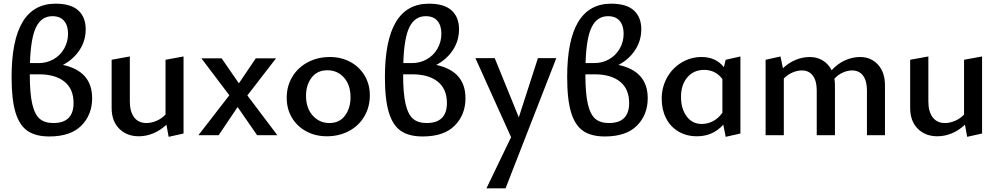

<svg xmlns="http://www.w3.org/2000/svg" viewBox="-20 -735 5428 1044"><path d="M481 -201Q481 -111 422.5 -52Q364 7 248 7Q174 7 130 -23Q86 -53 64.5 -123Q43 -193 43 -316Q43 -715 282 -715Q366 -715 406 -678Q446 -641 446 -576Q446 -513 412 -462Q378 -411 322 -382Q481 -348 481 -201ZM143 -392H190Q234 -392 270.5 -412.5Q307 -433 328.5 -470Q350 -507 350 -552Q350 -596 328.5 -621.5Q307 -647 265 -647Q206 -647 176.5 -588Q147 -529 143 -392ZM380 -175Q380 -251 330.5 -291Q281 -331 191 -331H142Q142 -226 155.5 -169Q169 -112 196 -89Q223 -66 270 -66Q380 -66 380 -175Z M978 -428V-9L897 9L885 -57Q852 -26 813.5 -10Q775 6 735 6Q669 6 628 -35.5Q587 -77 587 -148V-410L686 -428V-183Q686 -128 709.5 -97Q733 -66 776 -66Q803 -66 831 -78Q859 -90 880 -112V-410Z M1227 -217 1075 -418H1185L1279 -282L1371 -418H1481L1325 -216L1488 0H1378L1272 -153L1169 0H1059Z M1539 -203Q1539 -267 1569.5 -317.5Q1600 -368 1653.5 -396.5Q1707 -425 1774 -425Q1836 -425 1885.5 -398Q1935 -371 1963 -323.5Q1991 -276 1991 -217Q1991 -153 1961 -102Q1931 -51 1877.5 -22.5Q1824 6 1757 6Q1695 6 1645 -21Q1595 -48 1567 -95.5Q1539 -143 1539 -203ZM1886 -206Q1886 -273 1850.5 -313Q1815 -353 1760 -353Q1705 -353 1674.5 -313Q1644 -273 1644 -214Q1644 -147 1680.5 -106.5Q1717 -66 1771 -66Q1826 -66 1856 -106.5Q1886 -147 1886 -206Z M2511 -201Q2511 -111 2452.5 -52Q2394 7 2278 7Q2204 7 2160 -23Q2116 -53 2094.5 -123Q2073 -193 2073 -316Q2073 -715 2312 -715Q2396 -715 2436 -678Q2476 -641 2476 -576Q2476 -513 2442 -462Q2408 -411 2352 -382Q2511 -348 2511 -201ZM2173 -392H2220Q2264 -392 2300.5 -412.5Q2337 -433 2358.5 -470Q2380 -507 2380 -552Q2380 -596 2358.5 -621.5Q2337 -647 2295 -647Q2236 -647 2206.5 -588Q2177 -529 2173 -392ZM2410 -175Q2410 -251 2360.5 -291Q2311 -331 2221 -331H2172Q2172 -226 2185.5 -169Q2199 -112 2226 -89Q2253 -66 2300 -66Q2410 -66 2410 -175Z M3005 -419 2729 289H2625L2759 11L2565 -419H2670L2801 -97L2905 -419Z M3502 -201Q3502 -111 3443.5 -52Q3385 7 3269 7Q3195 7 3151 -23Q3107 -53 3085.5 -123Q3064 -193 3064 -316Q3064 -715 3303 -715Q3387 -715 3427 -678Q3467 -641 3467 -576Q3467 -513 3433 -462Q3399 -411 3343 -382Q3502 -348 3502 -201ZM3164 -392H3211Q3255 -392 3291.5 -412.5Q3328 -433 3349.5 -470Q3371 -507 3371 -552Q3371 -596 3349.5 -621.5Q3328 -647 3286 -647Q3227 -647 3197.5 -588Q3168 -529 3164 -392ZM3401 -175Q3401 -251 3351.5 -291Q3302 -331 3212 -331H3163Q3163 -226 3176.5 -169Q3190 -112 3217 -89Q3244 -66 3291 -66Q3401 -66 3401 -175Z M4006 -428V-9L3926 9L3913 -57Q3856 6 3770 6Q3713 6 3669 -20Q3625 -46 3601.5 -92.5Q3578 -139 3578 -198Q3578 -261 3607 -313Q3636 -365 3686 -395Q3736 -425 3795 -425Q3872 -425 3916 -370L3926 -410ZM3908 -122V-305Q3890 -330 3864.5 -342.5Q3839 -355 3809 -355Q3752 -355 3717.5 -314.5Q3683 -274 3683 -208Q3683 -144 3713.5 -102.5Q3744 -61 3796 -61Q3827 -61 3856 -75.5Q3885 -90 3908 -122Z M4792 -271V0H4694V-244Q4694 -295 4673 -323.5Q4652 -352 4613 -352Q4589 -352 4563 -340.5Q4537 -329 4517 -307Q4520 -291 4520 -271V0H4421V-244Q4421 -295 4400 -323.5Q4379 -352 4340 -352Q4315 -352 4288.5 -340.5Q4262 -329 4242 -308V0H4143V-410L4224 -428L4237 -364Q4269 -394 4306.5 -409.5Q4344 -425 4384 -425Q4423 -425 4454 -406Q4485 -387 4502 -353Q4535 -389 4575 -407Q4615 -425 4657 -425Q4716 -425 4754 -383.5Q4792 -342 4792 -271Z M5320 -428V-9L5239 9L5227 -57Q5194 -26 5155.5 -10Q5117 6 5077 6Q5011 6 4970 -35.5Q4929 -77 4929 -148V-410L5028 -428V-183Q5028 -128 5051.5 -97Q5075 -66 5118 -66Q5145 -66 5173 -78Q5201 -90 5222 -112V-410Z"/></svg>

Font: Ysabeau Infant Semibold
Style: Regular
Weight: 600
Designer: Christian Thalmann (Catharsis Fonts)
Version: Version 0.003